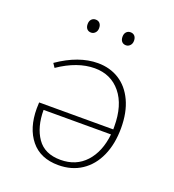

<svg xmlns="http://www.w3.org/2000/svg" viewBox="-133 -831 855 942"><g transform="rotate(20 294.0 -360.0)"><path d="M505 -269Q505 -186 477 -123.5Q449 -61 397.5 -27Q346 7 277 7Q183 7 133 -54.5Q83 -116 83 -218Q83 -235 84 -250H471V-265Q471 -376 420 -438.5Q369 -501 284 -501Q194 -501 97 -435L83 -456Q190 -530 290 -530Q353 -530 401.5 -499.5Q450 -469 477.5 -410Q505 -351 505 -269ZM469 -223H117Q117 -134 156 -77.5Q195 -21 278 -21Q359 -21 409 -75.5Q459 -130 469 -223ZM176 -693Q176 -709 184.5 -718Q193 -727 206 -727Q220 -727 228 -718Q236 -709 236 -693Q236 -678 227 -668.5Q218 -659 206 -659Q192 -659 184 -668Q176 -677 176 -693ZM358 -693Q358 -709 366.5 -718Q375 -727 388 -727Q402 -727 410 -718Q418 -709 418 -693Q418 -678 409 -668.5Q400 -659 388 -659Q374 -659 366 -668Q358 -677 358 -693Z"/></g></svg>

Font: Bitter Pro ExtraLight
Style: Regular
Weight: 275
Designer: Sol Matas, and Bitter project Authors
Foundry: Sol Matas
Version: Version 1.010